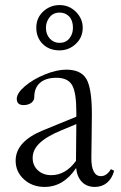

<svg xmlns="http://www.w3.org/2000/svg" viewBox="-20 -718 473 749"><path d="M212.4 -521.5Q171.9 -521.5 146.7 -546.4Q121.6 -571.3 121.6 -609.9Q121.6 -648.4 148.7 -673.3Q175.8 -698.2 212.4 -698.2Q250 -698.2 276.4 -671.6Q302.7 -645 302.7 -609.9Q302.7 -571.8 275.6 -546.6Q248.5 -521.5 212.4 -521.5ZM212.4 -550.8Q236.3 -550.8 250.5 -567.9Q264.6 -585 264.6 -609.9Q264.6 -637.7 250.2 -653.3Q235.8 -668.9 212.4 -668.9Q188 -668.9 173.6 -650.9Q159.2 -632.8 159.2 -609.9Q159.2 -584 174.3 -567.4Q189.5 -550.8 212.4 -550.8ZM153.8 11.2Q106 11.2 73.5 -18.3Q41 -47.9 41 -91.3Q41 -166.5 149.9 -210.4L277.8 -262.7V-281.2Q277.8 -357.4 261.2 -386Q244.6 -414.6 200.2 -414.6Q158.7 -414.6 136.2 -395Q113.8 -375.5 113.8 -339.8Q113.8 -325.7 102.1 -316.9Q90.3 -308.1 71.8 -308.1Q45.4 -308.1 45.4 -332.5Q45.4 -354.5 77.1 -381.6Q108.9 -408.7 155 -427.5Q201.2 -446.3 238.3 -446.3Q295.9 -446.3 317.1 -409.7Q338.4 -373 338.4 -272.9Q338.4 -240.7 337.4 -181.4Q336.4 -122.1 336.4 -103Q335.9 -67.9 345.5 -49.3Q355 -30.8 373.5 -30.8Q396.5 -30.8 412.6 -58.1L425.3 -51.8Q417 -21.5 397.5 -5.1Q377.9 11.2 350.1 11.2Q318.8 11.2 299.8 -8.1Q280.8 -27.3 276.9 -62.5Q228 11.2 153.8 11.2ZM107.4 -102.1Q107.4 -72.3 127.9 -53.5Q148.4 -34.7 180.2 -34.7Q235.8 -34.7 276.4 -90.3L277.8 -233.9L221.2 -210.4Q162.1 -186 134.8 -159.9Q107.4 -133.8 107.4 -102.1Z"/></svg>

Font: Elstob Light
Style: Regular
Weight: 300
Designer: Peter S. Baker
Version: Version 1.015